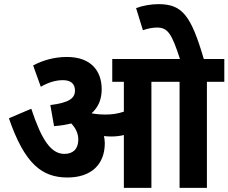

<svg xmlns="http://www.w3.org/2000/svg" viewBox="-20 -907 1103 927"><path d="M486 -216C486 -228 484 -239 482 -250C494 -249 505 -248 516 -248C537 -248 558 -250 578 -255V0H711V-512H847V0H979V-512H1063V-622H964C902 -833 860 -887 745 -887C709 -887 670 -880 637 -868L670 -761C692 -769 716 -774 738 -774C790 -774 809 -745 849 -622H522V-512H578V-368C550 -358 520 -354 490 -354C465 -354 442 -356 422 -360C455 -389 471 -428 471 -476C471 -562 422 -632 303 -632C242 -632 187 -616 140 -591L177 -488C213 -509 249 -520 284 -520C322 -520 342 -502 342 -470C342 -434 316 -411 223 -400L241 -298C272 -300 300 -305 324 -311C346 -288 358 -262 358 -233C358 -188 333 -164 291 -164C225 -164 180 -234 131 -382L23 -336C99 -115 183 -50 306 -50C418 -50 486 -111 486 -216Z"/></svg>

Font: Noto Sans Devanagari SemiCondensed
Style: Bold
Weight: 700
Width: 4
Designer: Jelle Bosma - Monotype Design Team
Foundry: Monotype Imaging Inc.
Version: Version 2.004